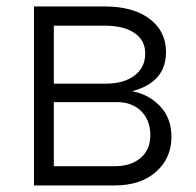

<svg xmlns="http://www.w3.org/2000/svg" viewBox="-20 -565 597 585"><path d="M83.5 0V-545.4H298.3Q385.3 -545.4 435.5 -507.8Q485.8 -470.2 485.8 -406.2Q485.8 -314 382.3 -287.1Q433.1 -277.8 467.8 -241.5Q502.4 -205.1 502.4 -147.9Q502.4 -83 455.3 -41.5Q408.2 0 329.6 0ZM144 -310.1H302.2Q357.4 -310.1 390.1 -335Q422.9 -359.9 422.4 -402.3Q422.4 -442.4 389.6 -464.6Q356.9 -486.8 298.3 -486.8H144ZM144 -58.6H329.6Q379.4 -58.6 408.7 -84Q438 -109.4 438 -152.8Q438 -198.7 410.2 -226.3Q382.3 -253.9 336.4 -253.9H144Z"/></svg>

Font: Interop Light
Style: Regular
Weight: 300
Designer: Rasmus Andersson, Google, Jang Haemin
Foundry: jhaemin
Version: Version 1.007